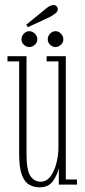

<svg xmlns="http://www.w3.org/2000/svg" viewBox="-20 -752 345 782"><path d="M141 11Q118.5 11 99.5 0.5Q80.5 -10 69.2 -39.2Q58 -68.5 58 -125V-502H10.5V-523H88V-124.5Q88 -58.5 103.8 -35.2Q119.5 -12 145.5 -12Q170 -12 186.2 -34.5Q202.5 -57 210.2 -89.2Q218 -121.5 218 -150V-502H170V-523H248V-21H293.5V0H219.5V-67.5Q214 -41 196 -15Q178 11 141 11ZM206.5 -560.5Q193.5 -560.5 184 -569.8Q174.5 -579 174.5 -591.5Q174.5 -605 184 -615Q193.5 -625 206.5 -625Q218.5 -625 228.2 -615Q238 -605 238 -591.5Q238 -579 228.2 -569.8Q218.5 -560.5 206.5 -560.5ZM99 -560.5Q87 -560.5 77.2 -569.8Q67.5 -579 67.5 -591.5Q67.5 -605 77.2 -615Q87 -625 99 -625Q112 -625 122 -615Q132 -605 132 -591.5Q132 -579 122 -569.8Q112 -560.5 99 -560.5ZM94 -641.5 86.5 -651 168 -717.5Q184.5 -731.5 198 -731.5Q208.5 -731.5 213.5 -722Q215.5 -718.5 215.5 -714Q215.5 -705 205 -697Q194.5 -689 183.5 -683Z"/></svg>

Font: Imbue 50pt Thin
Style: Regular
Weight: 100
Designer: Tyler Finck
Foundry: Etcetera Type Company
Version: Version 1.102; ttfautohint (v1.8.3)